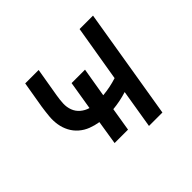

<svg xmlns="http://www.w3.org/2000/svg" viewBox="-124 -684 849 849"><g transform="rotate(-45 300.0 -260.0)"><path d="M372 0 402 -182Q380 -175 357.5 -170.5Q335 -166 313 -164L295 -54H211L229 -167Q204 -171 180.5 -180Q157 -189 138 -205.5Q119 -222 107.5 -244Q96 -266 92 -291Q88 -316 90.5 -342.5Q93 -369 97 -396L118 -520H202L179 -384Q175 -361 174 -338.5Q173 -316 180.5 -296Q188 -276 204.5 -262Q221 -248 242 -242L264 -376H348L325 -239Q348 -241 370 -245.5Q392 -250 414 -257L458 -520H542L456 0Z"/></g></svg>

Font: Iosevka Extended Oblique
Style: Regular
Weight: 400
Width: 7
Italic angle: -9°
Monospace: yes
Designer: Belleve Invis
Foundry: Belleve Invis
Version: Version 32.0.1; ttfautohint (v1.8.4)